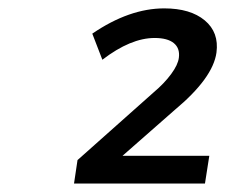

<svg xmlns="http://www.w3.org/2000/svg" viewBox="-20 -723 535 456"><path d="M155.8 -287.1 164.1 -342.8 345.2 -503.9Q370.1 -524.9 386.5 -547.1Q402.8 -569.3 404.8 -585.9Q407.7 -608.4 392.8 -620.6Q377.9 -632.8 347.2 -632.8Q290.5 -632.8 223.1 -581.1L199.2 -643.1Q287.1 -703.1 370.1 -703.1Q432.1 -703.1 466.3 -674.6Q500.5 -646 494.1 -598.1Q485.8 -537.6 395 -461.9L271 -353H477.1L466.8 -287.1Z"/></svg>

Font: Trueno
Style: Italic
Weight: 400
Designer: Julieta Ulanovsky
Foundry: Julieta Ulanovsky
Version: Version 3.001b | FøM Fix